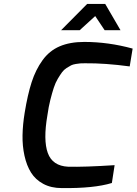

<svg xmlns="http://www.w3.org/2000/svg" viewBox="-20 -954 697 980"><path d="M292 -800 425 -934H517L595 -800H514L466 -872L387 -800ZM106 -379Q121 -471 141.5 -534.5Q162 -598 197 -646.5Q232 -695 284.5 -717.5Q337 -740 410 -740Q533 -740 657 -706L642 -615Q515 -632 416 -631Q415 -631 412 -631Q398 -631 390 -630.5Q382 -630 367 -627.5Q352 -625 343 -620.5Q334 -616 320 -607Q306 -598 296.5 -585Q287 -572 275 -552Q263 -532 254.5 -506Q246 -480 237 -444.5Q228 -409 222 -366Q200 -239 224 -173Q248 -107 328 -103Q411 -101 565 -111L551 -20Q460 8 295 6Q241 6 201 -15.5Q161 -37 138.5 -73Q116 -109 105 -159Q94 -209 95 -263.5Q96 -318 106 -379Z"/></svg>

Font: Exo
Style: DemiBoldItalic
Weight: 600
Designer: Natanael Gama
Version: Version 1